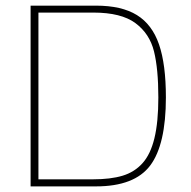

<svg xmlns="http://www.w3.org/2000/svg" viewBox="-20 -664 680 684"><path d="M321.9 0Q459.1 0 515.1 -74.4Q571 -148.8 571 -317Q571 -434.8 546.5 -505.8Q522 -576.9 467.6 -610.4Q413.2 -643.9 321.9 -643.9H89V0ZM116.9 -619.2H312.1Q411.9 -619.2 462.5 -581.6Q513 -544.1 528.6 -481.1Q544.1 -418.2 544.1 -317Q544.1 -228.9 530.1 -171.5Q516.2 -114.2 487.6 -82.5Q459.1 -50.8 416.6 -38Q374.1 -25.2 312.1 -25.2H116.9Z"/></svg>

Font: Arad-VF Thin Dots1
Style: Regular
Weight: 100
Designer: Mohammad Darvishi
Version: Version 1.000;August 30, 2024;FontCreator 15.0.0.2992 64-bit